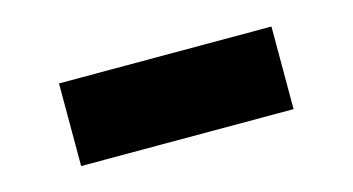

<svg xmlns="http://www.w3.org/2000/svg" viewBox="-34 -803 607 330"><g transform="rotate(-15 269.0 -637.5)"><path d="M80 -564H458V-711H80Z"/></g></svg>

Font: Jost ExtraBold
Style: Regular
Weight: 800
Version: Version 3.710